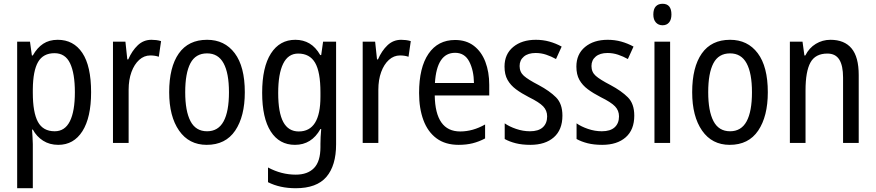

<svg xmlns="http://www.w3.org/2000/svg" viewBox="-20 -824 4642 1018"><path d="M286 -613Q370 -613 416.5 -543.5Q463 -474 463 -335Q463 -201 417 -128.5Q371 -56 289 -56Q243 -56 208.5 -78Q174 -100 154 -137H150Q151 -117 152.5 -96.5Q154 -76 154 -60V174H71V-603H139L149 -530H154Q177 -571 209 -592Q241 -613 286 -613ZM269 -542Q209 -542 182 -495.5Q155 -449 154 -351V-332Q154 -228 181 -178Q208 -128 270 -128Q324 -128 350.5 -181Q377 -234 377 -335Q377 -435 351.5 -488.5Q326 -542 269 -542Z M783 -613Q795 -613 808 -611.5Q821 -610 834 -606L822 -523Q802 -530 777 -530Q744 -530 718 -506.5Q692 -483 677 -442Q662 -401 662 -348V-66H579V-603H645L655 -509H660Q680 -555 710.5 -584Q741 -613 783 -613Z M1278 -335Q1278 -207 1227 -131.5Q1176 -56 1076 -56Q982 -56 929.5 -131.5Q877 -207 877 -335Q877 -468 928 -540.5Q979 -613 1078 -613Q1171 -613 1224.5 -542Q1278 -471 1278 -335ZM962 -335Q962 -235 990 -181.5Q1018 -128 1078 -128Q1137 -128 1165.5 -180.5Q1194 -233 1194 -335Q1194 -436 1165.5 -488.5Q1137 -541 1078 -541Q1017 -541 989.5 -488.5Q962 -436 962 -335Z M1546 -613Q1588 -613 1621 -593.5Q1654 -574 1678 -532H1683L1693 -603H1762V-59Q1762 54 1710.5 114Q1659 174 1548 174Q1464 174 1401 142V64Q1472 102 1548 102Q1611 102 1645 67Q1679 32 1679 -44V-61Q1679 -76 1680 -98Q1681 -120 1683 -140H1679Q1632 -56 1544 -56Q1461 -56 1415.5 -127Q1370 -198 1370 -332Q1370 -468 1416.5 -540.5Q1463 -613 1546 -613ZM1561 -540Q1508 -540 1481.5 -486.5Q1455 -433 1455 -331Q1455 -227 1482 -177Q1509 -127 1564 -127Q1679 -127 1679 -311V-335Q1679 -443 1650.5 -491.5Q1622 -540 1561 -540Z M2107 -613Q2119 -613 2132 -611.5Q2145 -610 2158 -606L2146 -523Q2126 -530 2101 -530Q2068 -530 2042 -506.5Q2016 -483 2001 -442Q1986 -401 1986 -348V-66H1903V-603H1969L1979 -509H1984Q2004 -555 2034.5 -584Q2065 -613 2107 -613Z M2393 -612Q2452 -612 2492.5 -581Q2533 -550 2553.5 -496Q2574 -442 2574 -374V-318H2285Q2288 -127 2420 -127Q2487 -127 2552 -164V-90Q2520 -73 2486.5 -64.5Q2453 -56 2412 -56Q2341 -56 2294.5 -90.5Q2248 -125 2225 -187Q2202 -249 2202 -331Q2202 -466 2252 -539Q2302 -612 2393 -612ZM2393 -544Q2296 -544 2286 -384H2493Q2492 -451 2468 -497.5Q2444 -544 2393 -544Z M2962 -211Q2962 -136 2916.5 -96Q2871 -56 2792 -56Q2748 -56 2714.5 -64.5Q2681 -73 2656 -87V-170Q2680 -153 2716.5 -140.5Q2753 -128 2790 -128Q2835 -128 2858 -149Q2881 -170 2881 -207Q2881 -238 2860 -260Q2839 -282 2784 -309Q2745 -329 2716 -350.5Q2687 -372 2671 -400.5Q2655 -429 2655 -471Q2655 -537 2701 -575Q2747 -613 2821 -613Q2859 -613 2893 -603.5Q2927 -594 2958 -577L2928 -511Q2903 -525 2876 -534Q2849 -543 2820 -543Q2780 -543 2757.5 -524Q2735 -505 2735 -474Q2735 -442 2757.5 -422Q2780 -402 2836 -373Q2894 -342 2928 -308Q2962 -274 2962 -211Z M3343 -211Q3343 -136 3297.5 -96Q3252 -56 3173 -56Q3129 -56 3095.5 -64.5Q3062 -73 3037 -87V-170Q3061 -153 3097.5 -140.5Q3134 -128 3171 -128Q3216 -128 3239 -149Q3262 -170 3262 -207Q3262 -238 3241 -260Q3220 -282 3165 -309Q3126 -329 3097 -350.5Q3068 -372 3052 -400.5Q3036 -429 3036 -471Q3036 -537 3082 -575Q3128 -613 3202 -613Q3240 -613 3274 -603.5Q3308 -594 3339 -577L3309 -511Q3284 -525 3257 -534Q3230 -543 3201 -543Q3161 -543 3138.5 -524Q3116 -505 3116 -474Q3116 -442 3138.5 -422Q3161 -402 3217 -373Q3275 -342 3309 -308Q3343 -274 3343 -211Z M3493 -804Q3540 -804 3540 -747Q3540 -720 3527.5 -705Q3515 -690 3493 -690Q3471 -690 3457.5 -705Q3444 -720 3444 -747Q3444 -776 3457 -790Q3470 -804 3493 -804ZM3533 -603V-66H3450V-603Z M4051 -335Q4051 -207 4000 -131.5Q3949 -56 3849 -56Q3755 -56 3702.5 -131.5Q3650 -207 3650 -335Q3650 -468 3701 -540.5Q3752 -613 3851 -613Q3944 -613 3997.5 -542Q4051 -471 4051 -335ZM3735 -335Q3735 -235 3763 -181.5Q3791 -128 3851 -128Q3910 -128 3938.5 -180.5Q3967 -233 3967 -335Q3967 -436 3938.5 -488.5Q3910 -541 3851 -541Q3790 -541 3762.5 -488.5Q3735 -436 3735 -335Z M4383 -613Q4457 -613 4495 -567.5Q4533 -522 4533 -426V-66H4450V-413Q4450 -476 4430 -508Q4410 -540 4367 -540Q4303 -540 4277 -492.5Q4251 -445 4251 -345V-66H4168V-603H4235L4245 -530H4250Q4270 -570 4305.5 -591.5Q4341 -613 4383 -613Z"/></svg>

Font: Noto Sans Malayalam UI Condensed
Style: Regular
Weight: 400
Width: 3
Designer: Jelle Bosma - Monotype Design Team
Foundry: Monotype Imaging Inc.
Version: Version 2.104; ttfautohint (v1.8.4.7-5d5b)